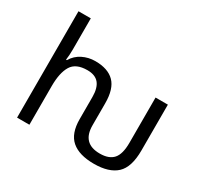

<svg xmlns="http://www.w3.org/2000/svg" viewBox="-157 -969 1249 1188"><g transform="rotate(30 467.0 -375.0)"><path d="M639 10Q533 10 479 -36.5Q425 -83 425 -186V-343Q425 -408 398.5 -440Q372 -472 316 -472Q234 -472 203.5 -421.5Q173 -371 173 -277V0H85V-760H173V-537Q173 -497 168 -462H174Q198 -503 240 -524Q282 -545 330 -545Q421 -545 467 -498.5Q513 -452 513 -349V-192Q513 -63 639 -63Q704 -63 734.5 -97.5Q765 -132 765 -212V-536H853V-209Q853 -89 799.5 -39.5Q746 10 639 10Z"/></g></svg>

Font: Noto Sans
Style: Regular
Weight: 400
Designer: Monotype Design Team
Foundry: Monotype Imaging Inc.
Version: Version 1.902